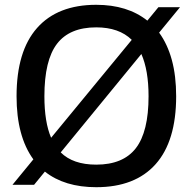

<svg xmlns="http://www.w3.org/2000/svg" viewBox="-20 -770 803 800"><path d="M119 -106Q49 -202 49 -369Q49 -557 134.5 -653.5Q220 -750 381 -750Q511 -750 594 -684L640 -740H730L643 -634Q678 -586 696 -520Q714 -454 714 -369Q714 -182 628.5 -86Q543 10 381 10Q249 10 167 -55L122 0H32ZM381 -84Q493 -84 546 -152.5Q599 -221 599 -369Q599 -477 569 -545L233 -135Q284 -84 381 -84ZM165 -369Q165 -261 193 -196L529 -604Q476 -656 381 -656Q270 -656 217.5 -587.5Q165 -519 165 -369Z"/></svg>

Font: Encode Sans Normal
Style: Medium
Weight: 500
Designer: Pablo Impallari, Andres Torresi
Foundry: Pablo Impallari, Andres Torresi
Version: Version 1.000; ttfautohint (v1.00) -l 8 -r 50 -G 200 -x 14 -